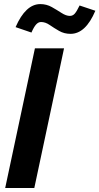

<svg xmlns="http://www.w3.org/2000/svg" viewBox="-20 -942 498 962"><path d="M6 0 155 -700H300.9L151.9 0ZM137.6 -778.9 58.1 -806.1Q108.3 -921.5 182 -921.5Q213.1 -921.5 239.4 -906.7Q265.6 -891.8 288.5 -877Q311.4 -862.3 329.9 -862.3Q344.4 -862.3 354.3 -873.4Q364.3 -884.5 378.8 -914.5L457.8 -888.1Q408.9 -772.4 333.5 -772.4Q301.6 -772.4 276 -787.2Q250.4 -801.9 228.9 -816.8Q207.4 -831.7 185.6 -831.7Q172.1 -831.7 160.9 -819.3Q149.6 -806.9 137.6 -778.9Z"/></svg>

Font: Red Hat Display VF
Style: Italic
Weight: 300
Italic angle: -12°
Designer: Pentagram, MCKL
Foundry: Pentagram, MCKL
Version: Version 1.010